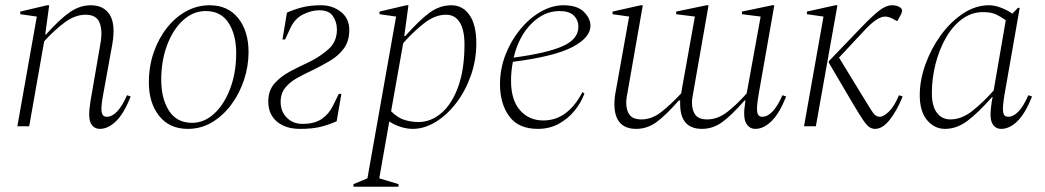

<svg xmlns="http://www.w3.org/2000/svg" viewBox="-20 -480 3973 730"><path d="M46 0 120 -417 57 -426V-436L159 -460H167L152 -349H155Q208 -408 246 -434Q284 -460 325 -460Q375 -460 397.5 -423.5Q420 -387 407 -312L372 -119Q363 -71 366.5 -53.5Q370 -36 386 -36Q427 -36 463 -118L477 -113Q451 -48 421 -19Q391 10 360 10Q336 10 325 -12Q314 -34 324 -95L363 -321Q370 -366 358 -395Q346 -424 305 -424Q265 -424 225 -394Q185 -364 148 -323L91 0Z M694 10Q624 10 585 -39.5Q546 -89 546 -166Q546 -228 564.5 -281Q583 -334 615 -374.5Q647 -415 688.5 -437.5Q730 -460 777 -460Q847 -460 886 -410.5Q925 -361 925 -282Q925 -229 908 -177Q891 -125 860 -83Q829 -41 787 -15.5Q745 10 694 10ZM710 -13Q757 -13 795 -48.5Q833 -84 855.5 -144Q878 -204 878 -278Q878 -348 849 -393Q820 -438 762 -438Q714 -438 675.5 -402.5Q637 -367 615 -307.5Q593 -248 593 -177Q593 -105 622.5 -59Q652 -13 710 -13Z M1121 10Q1065 10 1032.5 -18Q1000 -46 1000 -94Q1000 -136 1024 -163Q1048 -190 1084 -209Q1120 -228 1157 -245Q1199 -266 1230 -294Q1261 -322 1261 -368Q1261 -396 1246 -418.5Q1231 -441 1194 -441Q1165 -441 1133 -425.5Q1101 -410 1084 -373L1064 -330H1054L1071 -432Q1095 -443 1126.5 -451.5Q1158 -460 1201 -460Q1244 -460 1276 -435Q1308 -410 1308 -366Q1308 -324 1288 -296.5Q1268 -269 1236.5 -250Q1205 -231 1172 -215Q1140 -200 1111.5 -184.5Q1083 -169 1065 -147Q1047 -125 1047 -93Q1047 -56 1070.5 -32.5Q1094 -9 1130 -9Q1176 -9 1203 -27.5Q1230 -46 1246 -78L1268 -123H1278L1260 -19Q1229 -5 1198 2.5Q1167 10 1121 10Z M1324 230V220L1377 198L1486 -417L1423 -426V-436L1525 -460H1533L1517 -343H1521Q1574 -403 1613 -431.5Q1652 -460 1696 -460Q1739 -460 1765 -423Q1791 -386 1791 -315Q1791 -252 1770.5 -193.5Q1750 -135 1715.5 -89.5Q1681 -44 1637.5 -17Q1594 10 1549 10Q1527 10 1503.5 2.5Q1480 -5 1460 -18L1422 198L1495 220V230ZM1676 -424Q1634 -424 1593 -392Q1552 -360 1513 -316L1467 -57Q1493 -31 1519.5 -23.5Q1546 -16 1571 -16Q1618 -16 1658 -50Q1698 -84 1722 -150Q1746 -216 1746 -311Q1746 -366 1728 -395Q1710 -424 1676 -424Z M2025 10Q1951 10 1916 -38Q1881 -86 1881 -160Q1881 -218 1902 -272Q1923 -326 1958 -368.5Q1993 -411 2036 -435.5Q2079 -460 2122 -460Q2175 -460 2200 -435Q2225 -410 2225 -382Q2225 -337 2156 -301Q2087 -265 1930 -245Q1923 -210 1923 -173Q1923 -100 1957 -61Q1991 -22 2046 -22Q2093 -22 2130 -49.5Q2167 -77 2194 -129H2196L2202 -124Q2189 -89 2164 -58.5Q2139 -28 2104 -9Q2069 10 2025 10ZM2107 -438Q2048 -438 2000 -389.5Q1952 -341 1933 -261Q2060 -278 2119.5 -304.5Q2179 -331 2179 -378Q2179 -404 2161.5 -421Q2144 -438 2107 -438Z M2399 10Q2316 10 2316 -85Q2316 -108 2322 -138L2372 -417L2309 -426V-436L2416 -460H2424L2366 -129Q2361 -106 2361 -89Q2361 -60 2374 -43Q2387 -26 2419 -26Q2459 -26 2496 -55.5Q2533 -85 2570 -125Q2571 -131 2572 -138L2622 -417L2551 -426V-436L2666 -460H2674L2616 -129Q2611 -106 2611 -89Q2611 -60 2624 -43Q2637 -26 2669 -26Q2709 -26 2746 -55Q2783 -84 2819 -125L2872 -417L2801 -426V-436L2916 -460H2924L2864 -119Q2856 -72 2859 -54Q2862 -36 2878 -36Q2919 -36 2955 -118L2969 -113Q2943 -48 2913 -19Q2883 10 2852 10Q2828 10 2816 -13Q2804 -36 2814 -95L2815 -98H2811Q2760 -40 2725 -15Q2690 10 2649 10Q2566 10 2566 -85Q2566 -91 2566 -98H2561Q2510 -40 2475 -15Q2440 10 2399 10Z M3307 10Q3295 10 3285 3Q3275 -4 3262 -23Q3249 -42 3227 -79L3131 -242V-247Q3207 -326 3251.5 -372.5Q3296 -419 3322.5 -439.5Q3349 -460 3371 -460Q3382 -460 3389 -458Q3396 -456 3402 -452Q3415 -444 3406 -426L3392 -400H3390L3381 -405Q3373 -410 3363.5 -413.5Q3354 -417 3345 -417Q3316 -417 3269 -367L3170 -261L3263 -109Q3289 -66 3299.5 -51Q3310 -36 3325 -36Q3339 -36 3359.5 -55.5Q3380 -75 3398 -118L3412 -113Q3389 -57 3362 -23.5Q3335 10 3307 10ZM3037 0 3111 -417 3048 -426V-436L3156 -460H3164L3082 0Z M3573 10Q3533 10 3505 -23Q3477 -56 3477 -118Q3477 -175 3498.5 -235Q3520 -295 3557 -346Q3594 -397 3641.5 -428.5Q3689 -460 3740 -460Q3762 -460 3786.5 -450.5Q3811 -441 3829 -428L3850 -450H3857L3799 -119Q3791 -71 3794 -53.5Q3797 -36 3813 -36Q3854 -36 3890 -118L3904 -113Q3878 -48 3848 -19Q3818 10 3787 10Q3763 10 3752 -12Q3741 -34 3751 -95L3754 -111H3752Q3697 -49 3657 -19.5Q3617 10 3573 10ZM3523 -126Q3523 -77 3542 -51.5Q3561 -26 3593 -26Q3637 -26 3678.5 -59.5Q3720 -93 3758 -136L3804 -403Q3788 -415 3768.5 -424.5Q3749 -434 3718 -434Q3674 -434 3638 -407.5Q3602 -381 3576.5 -336.5Q3551 -292 3537 -237Q3523 -182 3523 -126Z"/></svg>

Font: Spectral ExtraLight
Style: Italic
Weight: 275
Italic angle: -10°
Designer: Jean-Baptiste Levee
Foundry: Production Type
Version: Version 2.001